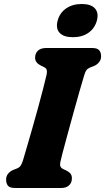

<svg xmlns="http://www.w3.org/2000/svg" viewBox="-20 -940 526 960"><path d="M282.5 -133.5Q278.5 -115 282.5 -107Q286.5 -99 296.5 -94.5L312.5 -87Q326 -80 332.8 -71.2Q339.5 -62.5 339.5 -48.5Q339.5 -26.5 325.2 -13.2Q311 0 286 0H56Q28.5 0 19.5 -11.8Q10.5 -23.5 10.5 -41.5Q10.5 -59.5 20.5 -71.5Q30.5 -83.5 44 -89.5L63 -97Q75.5 -101.5 82 -110Q88.5 -118.5 95 -138.5Q103 -166 115.5 -208.5Q128 -251 142.2 -300.8Q156.5 -350.5 170.2 -400.8Q184 -451 195.2 -494.5Q206.5 -538 213 -566.5Q216 -581.5 213.5 -590.5Q211 -599.5 199 -605L182.5 -613Q155.5 -627 155.5 -651.5Q155.5 -673.5 169.8 -686.8Q184 -700 211 -700H440Q467 -700 476.2 -688.5Q485.5 -677 485.5 -659Q485.5 -641 475.2 -628.8Q465 -616.5 451 -610.5L432 -603Q418.5 -597.5 412.8 -590.2Q407 -583 401 -563.5Q391.5 -532.5 377.2 -482.5Q363 -432.5 347.2 -375.5Q331.5 -318.5 317.2 -266.2Q303 -214 293.5 -177.8Q284 -141.5 282.5 -133.5ZM344.5 -754Q298.5 -754 278 -776Q257.5 -798 268.5 -837.5Q278.5 -875.5 310.5 -897.8Q342.5 -920 388.5 -920Q435 -920 454.8 -897.8Q474.5 -875.5 464.5 -837.5Q454 -798.5 422.5 -776.2Q391 -754 344.5 -754Z"/></svg>

Font: Fraunces 9pt S100
Style: Bold Italic
Weight: 700
Italic angle: -16°
Version: Version 1.000; ttfautohint (v1.8.3)